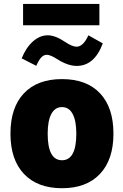

<svg xmlns="http://www.w3.org/2000/svg" viewBox="-20 -970 640 995"><path d="M495.1 -949.7V-838.9H99.6V-949.7ZM92.3 -667.5Q115.2 -724.1 151.1 -755.6Q187 -787.1 227.5 -787.1Q266.1 -787.1 316.4 -753.4Q354 -728 376.5 -728Q411.6 -728 438 -787.1L512.7 -745.1Q469.2 -628.4 377.4 -628.4Q331.5 -628.4 275.4 -664.1Q241.2 -686 222.7 -686Q207 -686 194.3 -672.9Q181.6 -659.7 168 -628.9ZM301.3 -560.1Q429.2 -560.1 498.5 -486.3Q567.9 -412.6 567.9 -277.3Q567.9 -142.6 498 -68.6Q428.2 5.4 301.3 5.4Q174.3 5.4 104.2 -68.6Q34.2 -142.6 34.2 -277.3Q34.2 -412.6 103.8 -486.3Q173.3 -560.1 301.3 -560.1ZM301.3 -415Q265.1 -415 246.1 -379.6Q227.1 -344.2 227.1 -277.3Q227.1 -139.6 301.3 -139.6Q375.5 -139.6 375.5 -277.3Q375.5 -344.2 356.4 -379.6Q337.4 -415 301.3 -415Z"/></svg>

Font: Estedad-FD Black
Style: Regular
Weight: 900
Designer: Amin Abedi
Version: Version 7.3